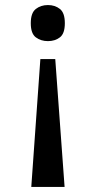

<svg xmlns="http://www.w3.org/2000/svg" viewBox="-20 -561 380 761"><path d="M199 -327 236 180H104L140 -327ZM170 -541Q198 -541 217.5 -525.5Q237 -510 237 -469Q237 -428 217.5 -413Q198 -398 170 -398Q142 -398 122 -413Q102 -428 102 -469Q102 -510 122 -525.5Q142 -541 170 -541Z"/></svg>

Font: Noto Serif Lao Medium
Style: Regular
Weight: 500
Designer: Monotype Design Team
Foundry: Monotype Imaging Inc.
Version: Version 2.003; ttfautohint (v1.8.4.7-5d5b)